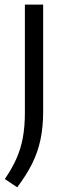

<svg xmlns="http://www.w3.org/2000/svg" viewBox="-36 -562 272 814"><path d="M37 232 -15.5 197Q15 152.5 33.8 110.2Q52.5 68 61 21Q69.5 -26 69.5 -85V-542.5H147V-90Q147 -24.5 135.8 29.2Q124.5 83 100.2 131.8Q76 180.5 37 232Z"/></svg>

Font: Encode Sans SemiCondensed
Style: Regular
Weight: 400
Width: 4
Designer: Multiple Designers
Foundry: Impallari Type
Version: Version 3.002